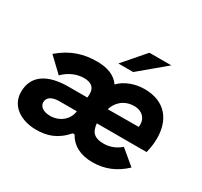

<svg xmlns="http://www.w3.org/2000/svg" viewBox="-146 -894 1159 1101"><g transform="rotate(30 433.5 -343.0)"><path d="M206 10.5C277 10.5 339 -7.5 400 -77H411.5C444 -19 500.5 10.5 579 10.5C660 10.5 729 -18 789.5 -75.5L692.5 -156.5C660 -128 621.5 -114 581.5 -114C528 -114 503 -134 495 -170.5C492.5 -178 491 -185 491 -195.5H820C828 -228 833 -256.5 833 -293C833 -416 766.5 -503 630 -503C570 -503 506.5 -481 467 -439.5C435.5 -485 383 -503.5 315.5 -503.5C227.5 -503.5 149.5 -480.5 71 -413L164 -324.5C208 -369.5 259 -384 299 -384C346.5 -384 373.5 -362.5 371 -316.5L370 -296.5H246C111 -296.5 24 -246 24 -135C24 -40 109 10.5 206 10.5ZM164 -146.5C164 -176.5 187 -198 243 -198H357L356 -193C348 -139.5 298.5 -98.5 236.5 -98.5C188.5 -98.5 164 -121 164 -146.5ZM426 -554.5H524L694.5 -697H549.5ZM504.5 -297C515.5 -338 554 -389 629 -389C680.5 -389 710 -355 710 -316C710 -308.5 709.5 -303 708.5 -298Z"/></g></svg>

Font: HK Grotesk ExtraBold
Style: Italic
Weight: 800
Italic angle: -16°
Designer: Alfredo Marco Pradil
Foundry: Hanken Design Co.
Version: Version 3.001;FEAKit 1.0